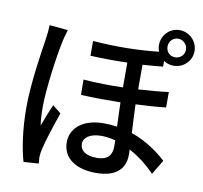

<svg xmlns="http://www.w3.org/2000/svg" viewBox="-96 -967 1191 1127"><g transform="rotate(10 500.0 -403.5)"><path d="M435 -108C435 -146 475 -173 540 -173C568 -173 596 -169 624 -161C625 -148 625 -136 625 -127C625 -77 605 -41 534 -41C474 -41 435 -64 435 -108ZM238 -750 128 -760C127 -734 124 -702 120 -677C108 -597 77 -409 77 -260C77 -125 96 -13 116 57L206 51C205 39 204 23 203 13C203 2 206 -18 209 -32C220 -84 254 -186 280 -261L230 -301C214 -264 193 -212 178 -171C173 -207 171 -244 171 -280C171 -387 200 -592 218 -674C221 -692 232 -732 238 -750ZM831 -757C831 -788 854 -813 885 -813C916 -813 941 -788 941 -757C941 -726 916 -702 885 -702C854 -702 831 -726 831 -757ZM780 -757C780 -743 783 -730 787 -718C679 -706 546 -701 395 -713V-625C474 -621 547 -621 615 -623V-475C539 -473 459 -474 379 -480L380 -389C459 -385 539 -385 616 -386C617 -339 619 -288 621 -242C596 -246 570 -248 543 -248C409 -248 346 -179 346 -102C346 -2 432 47 545 47C663 47 718 -6 718 -91C718 -101 718 -112 717 -123C772 -94 825 -53 871 -5L923 -92C879 -132 809 -187 713 -220C710 -272 707 -330 705 -390C772 -393 833 -397 885 -403V-495C831 -488 770 -483 705 -479V-626C749 -629 789 -632 826 -636V-670C843 -658 863 -652 885 -652C944 -652 992 -698 992 -757C992 -816 944 -864 885 -864C826 -864 780 -816 780 -757Z"/></g></svg>

Font: Source Han Sans JP Medium
Style: Regular
Weight: 500
Designer: Ryoko NISHIZUKA 西塚涼子 (kana, bopomofo & ideographs); Paul D. Hunt (Latin, Greek & Cyrillic); Sandoll Communications 산돌커뮤니
Foundry: Adobe
Version: Version 2.002;hotconv 1.0.116;makeotfexe 2.5.65601